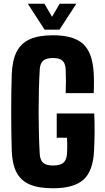

<svg xmlns="http://www.w3.org/2000/svg" viewBox="-20 -999 562 1029"><path d="M264 10Q187.5 10 139.8 -10.2Q92 -30.5 68.8 -74.8Q45.5 -119 43 -191Q41.5 -233 40.8 -286.8Q40 -340.5 40 -397.5Q40 -454.5 40.8 -507.5Q41.5 -560.5 43 -601Q46 -675.5 69.2 -721.5Q92.5 -767.5 140.2 -788.8Q188 -810 264 -810Q374.5 -810 425 -763.8Q475.5 -717.5 482 -610Q483.5 -587 483.5 -555.2Q483.5 -523.5 482 -500H332Q333.5 -533 333.5 -564Q333.5 -595 332 -628Q330 -660.5 314.2 -674.2Q298.5 -688 264 -688Q228 -688 211.8 -674.2Q195.5 -660.5 193 -628Q190 -575.5 188.5 -517.8Q187 -460 187 -400.5Q187 -341 188.5 -283.2Q190 -225.5 193 -173Q195.5 -140 211.8 -126Q228 -112 264 -112Q301.5 -112 318.8 -126Q336 -140 339 -173Q340 -184.5 340.2 -200.8Q340.5 -217 340.2 -233.2Q340 -249.5 339 -261H284V-391H485Q487.5 -345.5 487 -291.2Q486.5 -237 484 -191Q479 -83 427.8 -36.5Q376.5 10 264 10ZM219 -840 129 -979H218L259 -909L300 -979H389L299 -840Z"/></svg>

Font: Big Shoulders Text Thin Black
Style: Regular
Weight: 900
Version: Version 2.002